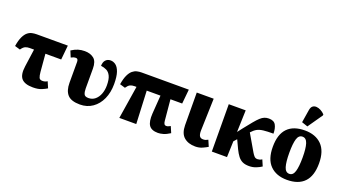

<svg xmlns="http://www.w3.org/2000/svg" viewBox="-63 -1432 3653 2046"><g transform="rotate(20 1763.5 -409.5)"><path d="M77 -322 16 -340Q27 -408 46 -447.5Q65 -487 88.5 -506Q112 -525 138 -530.5Q164 -536 190 -536H543L527 -373H348L365 -173Q369 -130 378 -110Q387 -90 417 -90Q433 -90 445.5 -94Q458 -98 471 -106L501 -36Q481 -23 442.5 -6.5Q404 10 344 10Q251 10 214 -32.5Q177 -75 191 -173L219 -373H167Q141 -373 120 -363.5Q99 -354 77 -322Z M877 10Q778 10 736.5 -35.5Q695 -81 695 -170V-406Q695 -421 689.5 -432Q684 -443 666 -443Q655 -443 644.5 -440Q634 -437 615 -427L586 -497Q625 -522 659.5 -532.5Q694 -543 734 -543Q797 -543 837.5 -511Q878 -479 878 -396V-173Q878 -134 888.5 -110Q899 -86 939 -86Q983 -86 1014.5 -112.5Q1046 -139 1062.5 -182.5Q1079 -226 1079 -279Q1079 -348 1061 -385Q1043 -422 1013.5 -436.5Q984 -451 949 -455Q950 -499 971.5 -521.5Q993 -544 1027 -544Q1058 -544 1085.5 -523.5Q1113 -503 1130 -454Q1147 -405 1147 -319Q1147 -224 1113.5 -149.5Q1080 -75 1019 -32.5Q958 10 877 10Z M1322 0 1381 -373H1358Q1329 -373 1309 -363Q1289 -353 1268 -322L1207 -340Q1218 -407 1236.5 -446Q1255 -485 1278.5 -504.5Q1302 -524 1328 -530Q1354 -536 1380 -536H1915L1899 -373H1766L1788 -136Q1790 -113 1797.5 -101.5Q1805 -90 1822 -90Q1833 -90 1844 -95Q1855 -100 1867 -106L1897 -36Q1855 -9 1821.5 0.5Q1788 10 1762 10Q1689 10 1660.5 -31Q1632 -72 1638 -165L1653 -373H1497L1514 0Z M2185 10Q2105 10 2056.5 -32Q2008 -74 2007 -167L2005 -536H2197L2186 -173Q2185 -130 2197 -110Q2209 -90 2238 -90Q2255 -90 2267 -94Q2279 -98 2293 -106L2323 -36Q2302 -23 2266 -6.5Q2230 10 2185 10Z M2371 0 2368 -536H2560L2552 -288L2596 -345Q2642 -403 2673 -440.5Q2704 -478 2727.5 -499.5Q2751 -521 2773.5 -530Q2796 -539 2823 -539Q2881 -539 2902 -501Q2923 -463 2923 -404Q2852 -404 2809.5 -399Q2767 -394 2739 -378.5Q2711 -363 2682 -331V-330L2792 -141Q2805 -119 2818.5 -104.5Q2832 -90 2855 -90Q2865 -90 2878 -93.5Q2891 -97 2905 -106L2935 -36Q2912 -20 2875 -5Q2838 10 2795 10Q2750 10 2720.5 -4Q2691 -18 2669 -46.5Q2647 -75 2626 -118L2580 -216L2549 -181L2543 0Z M3225 10Q3103 10 3033.5 -60Q2964 -130 2964 -271Q2964 -412 3031 -481.5Q3098 -551 3228 -551Q3349 -551 3418.5 -481.5Q3488 -412 3488 -271Q3488 -130 3421 -60Q3354 10 3225 10ZM3227 -59Q3269 -59 3285.5 -113Q3302 -167 3302 -271Q3302 -375 3285 -427.5Q3268 -480 3226 -480Q3183 -480 3167 -427.5Q3151 -375 3151 -271Q3151 -167 3167.5 -113Q3184 -59 3227 -59ZM3236 -600 3168 -623 3192 -772Q3198 -804 3215.5 -817Q3233 -830 3257 -828.5Q3281 -827 3306.5 -813.5Q3332 -800 3352 -779V-767Z"/></g></svg>

Font: Noto Serif SemiCondensed Black
Style: Regular
Weight: 900
Width: 4
Designer: Monotype Design Team
Foundry: Monotype Imaging Inc.
Version: Version 2.014; ttfautohint (v1.8.4.7-5d5b)